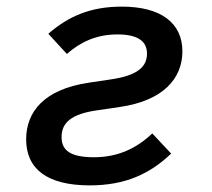

<svg xmlns="http://www.w3.org/2000/svg" viewBox="-20 -548 640 580"><path d="M251 12C359 12 433 -23 497 -84L440 -145C393 -100 336 -73 264 -73C192 -73 166 -94 166 -134C166 -177 195 -204 275 -215L343 -225C472 -244 531 -310 531 -393C531 -478 467 -528 348 -528C252 -528 186 -498 126 -446L182 -385C223 -421 271 -444 335 -444C394 -444 424 -425 424 -386C424 -347 397 -320 314 -308L247 -298C114 -278 59 -211 59 -127C59 -38 122 12 251 12Z"/></svg>

Font: IBM Mono Medium
Style: Italic
Weight: 500
Italic angle: -9°
Monospace: yes
Designer: Mike Abbink, Paul van der Laan, Pieter van Rosmalen
Foundry: Bold Monday
Version: Version 2.3